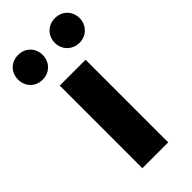

<svg xmlns="http://www.w3.org/2000/svg" viewBox="-306 -876 935 935"><g transform="rotate(-45 161.0 -409.0)"><path d="M72 0H250V-569H72ZM34 -648C84 -648 119 -686 119 -733C119 -781 84 -818 34 -818C-17 -818 -51 -781 -51 -733C-51 -686 -17 -648 34 -648ZM288 -648C337 -648 373 -686 373 -733C373 -781 337 -818 288 -818C238 -818 202 -781 202 -733C202 -686 238 -648 288 -648Z"/></g></svg>

Font: Noto Sans TC Black
Style: Regular
Weight: 900
Designer: Ryoko NISHIZUKA 西塚涼子 (kana, bopomofo & ideographs); Paul D. Hunt (Latin, Greek & Cyrillic); Sandoll Communications 산돌커뮤니
Foundry: Adobe
Version: Version 2.004;hotconv 1.0.118;makeotfexe 2.5.65603